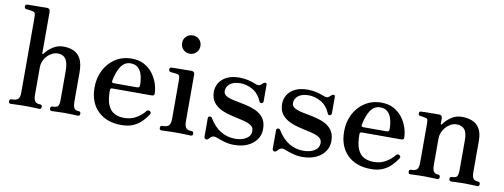

<svg xmlns="http://www.w3.org/2000/svg" viewBox="-61 -1048 3625 1382"><g transform="rotate(10 1752.0 -357.0)"><path d="M52 0Q37 0 37 -17Q37 -33 52 -33Q89 -33 101 -46.5Q113 -60 113 -94V-639Q113 -666 107.5 -674.5Q102 -683 88 -685Q81 -687 66 -688.5Q51 -690 44 -691Q31 -693 31 -707Q31 -722 45 -724Q48 -724 68.5 -724.5Q89 -725 114.5 -725Q140 -725 161.5 -725.5Q183 -726 189 -726Q213 -726 213 -701V-397Q213 -393 216 -392.5Q219 -392 222 -396Q243 -426 278 -449Q313 -472 357 -472Q397 -472 429.5 -458Q462 -444 481.5 -408.5Q501 -373 501 -308V-96Q501 -61 510.5 -47Q520 -33 543 -33Q558 -33 558 -17Q558 0 543 0Q533 0 504 -1.5Q475 -3 449 -3Q424 -3 393.5 -1.5Q363 0 352 0Q337 0 337 -17Q337 -33 352 -33Q385 -33 393 -46.5Q401 -60 401 -94V-300Q401 -362 382 -389Q363 -416 323 -416Q297 -416 271.5 -399.5Q246 -383 229.5 -355.5Q213 -328 213 -294V-96Q213 -61 224 -47Q235 -33 261 -33Q276 -33 276 -17Q276 0 261 0Q254 0 237 -1Q220 -2 199.5 -2.5Q179 -3 162 -3Q145 -3 122 -2.5Q99 -2 79 -1Q59 0 52 0Z M862 12Q753 12 689.5 -50.5Q626 -113 626 -222Q626 -291 654.5 -347.5Q683 -404 735 -438Q787 -472 855 -472Q908 -472 946.5 -451Q985 -430 1010 -396.5Q1035 -363 1047.5 -324.5Q1060 -286 1060 -251Q1060 -236 1041 -236H752Q738 -236 738 -220Q738 -151 754.5 -112.5Q771 -74 801.5 -58Q832 -42 872 -42Q924 -42 962.5 -65.5Q1001 -89 1023 -118Q1034 -131 1048 -122Q1062 -113 1052 -98Q1035 -72 1010.5 -46.5Q986 -21 950 -4.5Q914 12 862 12ZM758 -275H927Q946 -275 946 -293Q946 -332 937.5 -364.5Q929 -397 908.5 -417Q888 -437 853 -437Q808 -437 781.5 -396Q755 -355 743 -290Q742 -284 744 -280Q748 -275 758 -275Z M1155 0Q1139 0 1139 -16Q1139 -33 1155 -33Q1191 -33 1203 -47.5Q1215 -62 1215 -96V-374Q1215 -401 1210 -410Q1205 -419 1191 -420Q1184 -422 1169 -423Q1154 -424 1147 -425Q1133 -428 1133 -442Q1133 -458 1148 -458Q1151 -458 1171.5 -458.5Q1192 -459 1217.5 -459Q1243 -459 1264 -459.5Q1285 -460 1291 -460Q1316 -460 1316 -437V-96Q1316 -62 1327 -47.5Q1338 -33 1369 -33Q1383 -33 1383 -16Q1383 0 1369 0Q1362 0 1343.5 -1Q1325 -2 1303.5 -2.5Q1282 -3 1265 -3Q1248 -3 1225 -2.5Q1202 -2 1182 -1Q1162 0 1155 0ZM1258 -579Q1230 -579 1210.5 -598.5Q1191 -618 1191 -646Q1191 -675 1210.5 -694Q1230 -713 1258 -713Q1286 -713 1305.5 -694Q1325 -675 1325 -646Q1325 -618 1305.5 -598.5Q1286 -579 1258 -579Z M1685 12Q1650 12 1614.5 2Q1579 -8 1555 -18Q1533 -27 1517 -17Q1507 -10 1498 1Q1488 11 1477.5 7Q1467 3 1467 -11V-144Q1467 -157 1478.5 -159Q1490 -161 1496 -151Q1567 -33 1687 -33Q1734 -33 1766.5 -53Q1799 -73 1799 -110Q1799 -137 1775.5 -151Q1752 -165 1715.5 -173.5Q1679 -182 1638 -191Q1597 -200 1560.5 -216.5Q1524 -233 1500.5 -262.5Q1477 -292 1477 -341Q1477 -374 1494.5 -404Q1512 -434 1549 -453Q1586 -472 1642 -472Q1674 -472 1705 -465Q1736 -458 1759 -448Q1774 -442 1783.5 -442Q1793 -442 1798 -446Q1803 -450 1808.5 -454.5Q1814 -459 1818 -463Q1827 -469 1834.5 -467.5Q1842 -466 1842 -453V-334Q1842 -321 1830 -318.5Q1818 -316 1814 -326Q1789 -384 1745 -408.5Q1701 -433 1657 -433Q1605 -433 1579 -411Q1553 -389 1553 -360Q1553 -335 1576 -322.5Q1599 -310 1635.5 -303Q1672 -296 1713 -287.5Q1754 -279 1790.5 -263Q1827 -247 1850 -217Q1873 -187 1873 -135Q1873 -94 1850 -60.5Q1827 -27 1785 -7.5Q1743 12 1685 12Z M2184 12Q2149 12 2113.5 2Q2078 -8 2054 -18Q2032 -27 2016 -17Q2006 -10 1997 1Q1987 11 1976.5 7Q1966 3 1966 -11V-144Q1966 -157 1977.5 -159Q1989 -161 1995 -151Q2066 -33 2186 -33Q2233 -33 2265.5 -53Q2298 -73 2298 -110Q2298 -137 2274.5 -151Q2251 -165 2214.5 -173.5Q2178 -182 2137 -191Q2096 -200 2059.5 -216.5Q2023 -233 1999.5 -262.5Q1976 -292 1976 -341Q1976 -374 1993.5 -404Q2011 -434 2048 -453Q2085 -472 2141 -472Q2173 -472 2204 -465Q2235 -458 2258 -448Q2273 -442 2282.5 -442Q2292 -442 2297 -446Q2302 -450 2307.5 -454.5Q2313 -459 2317 -463Q2326 -469 2333.5 -467.5Q2341 -466 2341 -453V-334Q2341 -321 2329 -318.5Q2317 -316 2313 -326Q2288 -384 2244 -408.5Q2200 -433 2156 -433Q2104 -433 2078 -411Q2052 -389 2052 -360Q2052 -335 2075 -322.5Q2098 -310 2134.5 -303Q2171 -296 2212 -287.5Q2253 -279 2289.5 -263Q2326 -247 2349 -217Q2372 -187 2372 -135Q2372 -94 2349 -60.5Q2326 -27 2284 -7.5Q2242 12 2184 12Z M2686 12Q2577 12 2513.5 -50.5Q2450 -113 2450 -222Q2450 -291 2478.5 -347.5Q2507 -404 2559 -438Q2611 -472 2679 -472Q2732 -472 2770.5 -451Q2809 -430 2834 -396.5Q2859 -363 2871.5 -324.5Q2884 -286 2884 -251Q2884 -236 2865 -236H2576Q2562 -236 2562 -220Q2562 -151 2578.5 -112.5Q2595 -74 2625.5 -58Q2656 -42 2696 -42Q2748 -42 2786.5 -65.5Q2825 -89 2847 -118Q2858 -131 2872 -122Q2886 -113 2876 -98Q2859 -72 2834.5 -46.5Q2810 -21 2774 -4.5Q2738 12 2686 12ZM2582 -275H2751Q2770 -275 2770 -293Q2770 -332 2761.5 -364.5Q2753 -397 2732.5 -417Q2712 -437 2677 -437Q2632 -437 2605.5 -396Q2579 -355 2567 -290Q2566 -284 2568 -280Q2572 -275 2582 -275Z M2972 0Q2958 0 2958 -17Q2958 -33 2972 -33Q3005 -33 3016.5 -46.5Q3028 -60 3028 -94V-376Q3028 -396 3025.5 -406.5Q3023 -417 3009 -420Q3002 -422 2989.5 -423.5Q2977 -425 2970 -426Q2957 -427 2957 -442Q2957 -458 2971 -458Q2973 -458 2980 -458Q2987 -458 2998 -459Q3015 -459 3037.5 -459.5Q3060 -460 3078.5 -460Q3097 -460 3102 -460Q3126 -460 3126 -435V-396Q3126 -392 3129 -391.5Q3132 -391 3135 -395Q3155 -424 3189.5 -448Q3224 -472 3269 -472Q3309 -472 3342.5 -459Q3376 -446 3396.5 -413.5Q3417 -381 3417 -324V-96Q3417 -61 3427.5 -47Q3438 -33 3462 -33Q3477 -33 3477 -17Q3477 0 3462 0Q3452 0 3422 -1.5Q3392 -3 3367 -3Q3341 -3 3311.5 -1.5Q3282 0 3271 0Q3256 0 3256 -17Q3256 -33 3271 -33Q3301 -33 3309 -46.5Q3317 -60 3317 -94V-311Q3317 -366 3297 -389Q3277 -412 3239 -412Q3212 -412 3186.5 -394.5Q3161 -377 3144.5 -349Q3128 -321 3128 -287V-96Q3128 -61 3138 -47Q3148 -33 3170 -33Q3185 -33 3185 -17Q3185 0 3170 0Q3159 0 3131.5 -1.5Q3104 -3 3078 -3Q3061 -3 3039 -2.5Q3017 -2 2998.5 -1Q2980 0 2972 0Z"/></g></svg>

Font: Zen Old Mincho
Style: Bold
Weight: 700
Designer: Yoshimichi Ohira
Foundry: Positype
Version: Version 1.500